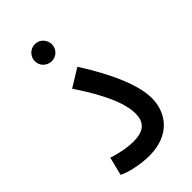

<svg xmlns="http://www.w3.org/2000/svg" viewBox="-214 -755 829 829"><g transform="rotate(-45 201.0 -340.5)"><path d="M173 -582C201 -582 224 -605 224 -633C224 -662 201 -686 173 -686C143 -686 120 -662 120 -633C120 -605 143 -582 173 -582ZM35 -25C70 -7 134 5 181 5C309 5 365 -77 365 -164C365 -237 323 -346 233 -487L150 -436C258 -275 268 -203 268 -167C268 -108 234 -87 176 -87C143 -87 96 -95 56 -109Z"/></g></svg>

Font: Noto Sans Arabic ExtCond Med
Style: Regular
Weight: 500
Width: 2
Designer: Monotype Design Team, Nadine Chahine, Nizar Qandah and Khaled Hosny
Foundry: Monotype Imaging Inc.
Version: Version 2.012